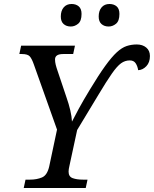

<svg xmlns="http://www.w3.org/2000/svg" viewBox="-20 -943 772 963"><path d="M99 0 108 -42H131Q164 -42 190.5 -53Q217 -64 227 -109L266 -293L150 -619Q140 -648 129.5 -660Q119 -672 90 -672H77L86 -714H356L347 -672H297Q256 -672 256 -645Q256 -632 259.5 -618Q263 -604 269 -587L314 -453Q325 -422 332.5 -390Q340 -358 341 -333Q353 -357 375 -397.5Q397 -438 431 -494Q475 -567 507.5 -612Q540 -657 565.5 -680.5Q591 -704 615 -712Q639 -720 666 -720Q695 -720 713.5 -704.5Q732 -689 732 -662Q732 -630 714 -611Q696 -592 673 -591Q670 -611 660.5 -625.5Q651 -640 631 -640Q607 -640 587 -625.5Q567 -611 540.5 -573Q514 -535 473 -466.5Q432 -398 367 -291L328 -110Q324 -94 324 -82Q324 -57 344.5 -49.5Q365 -42 396 -42H419L410 0ZM525 -810Q503 -810 489 -822.5Q475 -835 475 -860Q475 -889 489.5 -906Q504 -923 529 -923Q551 -923 565 -911Q579 -899 579 -873Q579 -838 562 -824Q545 -810 525 -810ZM335 -810Q313 -810 299 -822.5Q285 -835 285 -860Q285 -889 299.5 -906Q314 -923 339 -923Q361 -923 375 -911Q389 -899 389 -873Q389 -838 372 -824Q355 -810 335 -810Z"/></svg>

Font: NotoSerif-Italic
Style: Regular
Weight: 400
Italic angle: -12°
Designer: Monotype Design Team
Foundry: Monotype Imaging Inc.
Version: Version 2.007; ttfautohint (v1.8) -l 8 -r 50 -G 200 -x 14 -D